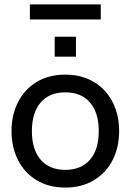

<svg xmlns="http://www.w3.org/2000/svg" viewBox="-20 -837 590 867"><path d="M32 -245Q32 -317 61 -375Q90 -433 145 -466.5Q200 -500 275 -500Q349 -500 404.5 -466.5Q460 -433 489 -375Q518 -317 518 -245Q518 -173 489 -115Q460 -57 404.5 -23.5Q349 10 275 10Q200 10 145 -23.5Q90 -57 61 -115Q32 -173 32 -245ZM426 -245Q426 -328 386.5 -374Q347 -420 275 -420Q203 -420 163.5 -374Q124 -328 124 -245Q124 -162 163.5 -116Q203 -70 275 -70Q347 -70 386.5 -116Q426 -162 426 -245ZM227 -671H323V-581H227ZM115 -817H435V-749H115Z"/></svg>

Font: Cabin
Style: Regular
Weight: 400
Designer: Pablo Impallari
Foundry: Pablo Impallari. http://www.impallari.com Igino Marini. http://www.ikern.com
Version: Version 2.200